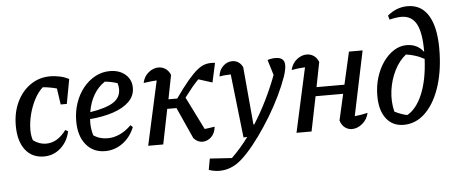

<svg xmlns="http://www.w3.org/2000/svg" viewBox="-57 -881 2896 1220"><g transform="rotate(-5 1390.5 -271.0)"><path d="M194 10Q118 10 75 -46Q32 -102 32 -201Q32 -284 63.5 -350.5Q95 -417 150.5 -455.5Q206 -494 276 -494Q309 -494 341.5 -486.5Q374 -479 396 -466L367 -310H328L313 -413Q271 -425 224 -429Q192 -400 169.5 -356Q147 -312 134.5 -262Q122 -212 122 -164Q122 -129 132 -99Q171 -70 215 -70Q287 -70 343 -146L360 -136Q346 -71 300.5 -30.5Q255 10 194 10Z M584 10Q508 10 462.5 -45.5Q417 -101 417 -195Q417 -256 435.5 -310.5Q454 -365 487 -406Q520 -447 563.5 -470.5Q607 -494 657 -494Q718 -494 756 -461Q794 -428 794 -376Q794 -325 757.5 -288.5Q721 -252 656 -230Q591 -208 506 -201Q505 -190 505 -178Q505 -136 517 -97Q555 -70 608 -70Q646 -70 684.5 -87.5Q723 -105 758 -140L772 -127Q747 -64 696.5 -27Q646 10 584 10ZM706 -374Q706 -394 700 -413Q662 -426 620 -430Q577 -402 549 -354.5Q521 -307 511 -245Q613 -261 659.5 -291Q706 -321 706 -374Z M859 0 949 -409Q931 -408 911.5 -406Q892 -404 865 -400Q874 -442 904 -466Q934 -490 967 -490Q991 -490 1011.5 -476.5Q1032 -463 1043 -436L1013 -283H1069Q1116 -350 1151.5 -392Q1187 -434 1215 -456.5Q1243 -479 1270 -485.5Q1297 -492 1328 -488L1301 -365L1213 -393Q1192 -372 1170.5 -346Q1149 -320 1122 -284L1226 -75Q1238 -76 1253 -78.5Q1268 -81 1290 -84Q1286 -42 1261.5 -19Q1237 4 1206 4.5Q1175 5 1149 -23L1059 -223H1000L955 0Z M1467 0 1421 -406Q1392 -405 1377 -403.5Q1362 -402 1349 -399Q1353 -440 1379 -464.5Q1405 -489 1437 -489Q1482 -489 1504 -445L1537 -76H1542Q1586 -145 1624 -222Q1662 -299 1692 -379L1662 -477Q1688 -485 1713 -485Q1771 -485 1771 -434Q1771 -409 1757 -365Q1737 -308 1706 -243.5Q1675 -179 1636.5 -115.5Q1598 -52 1557 4.5Q1516 61 1476.5 103.5Q1437 146 1405 166Q1354 198 1297 198Q1262 198 1229 186L1242 115L1382 124Q1436 73 1491 -1Z M1805 0 1895 -410Q1849 -408 1809 -400Q1819 -442 1849 -466Q1879 -490 1913 -490Q1937 -490 1957 -476.5Q1977 -463 1988 -436L1957 -278H2135L2182 -485H2269L2183 -73Q2225 -77 2266 -87Q2256 -44 2224.5 -18.5Q2193 7 2159 7Q2134 7 2113.5 -8.5Q2093 -24 2084 -54L2122 -221H1946L1901 0Z M2488 9Q2418 9 2377.5 -43.5Q2337 -96 2337 -189Q2337 -251 2354 -306Q2371 -361 2400.5 -403Q2430 -445 2468.5 -469.5Q2507 -494 2550 -494Q2619 -494 2658 -441Q2659 -562 2629 -619Q2599 -676 2531 -676Q2517 -676 2496.5 -673Q2476 -670 2457 -665L2449 -691Q2507 -740 2578 -740Q2669 -740 2714.5 -658.5Q2760 -577 2755 -423Q2751 -295 2716 -197.5Q2681 -100 2622.5 -45.5Q2564 9 2488 9ZM2436 -80Q2477 -59 2516 -51Q2576 -84 2613.5 -174Q2651 -264 2657 -397Q2627 -413 2599 -422Q2571 -431 2541 -435Q2496 -399 2467 -340.5Q2438 -282 2429 -214Q2420 -146 2436 -80Z"/></g></svg>

Font: Piazzolla Medium
Style: Italic
Weight: 500
Italic angle: -11.3°
Designer: Juan Pablo del Peral
Foundry: Huerta Tipografica
Version: Version 1.330